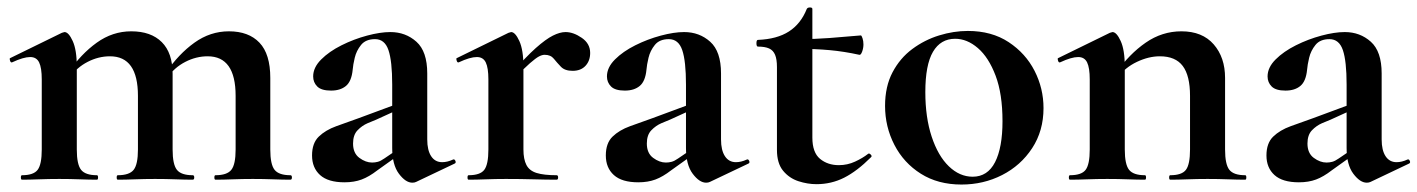

<svg xmlns="http://www.w3.org/2000/svg" viewBox="-20 -482 3802 515"><path d="M558 0Q555 0 555 -6Q555 -12 558 -12Q589 -12 600.5 -26.5Q612 -41 612 -81V-225Q612 -331 537 -331Q506 -331 477 -316Q448 -301 430 -275L425 -287Q459 -337 501.5 -367.5Q544 -398 594 -398Q647 -398 676 -367.5Q705 -337 705 -273V-81Q705 -41 716.5 -26.5Q728 -12 759 -12Q763 -12 763 -6Q763 0 759 0Q739 0 713 -1Q687 -2 658 -2Q630 -2 604 -1Q578 0 558 0ZM296 0Q293 0 293 -6Q293 -12 296 -12Q327 -12 338.5 -26.5Q350 -41 350 -81V-225Q350 -331 275 -331Q244 -331 215 -316Q186 -301 168 -275L163 -287Q197 -337 239.5 -367.5Q282 -398 332 -398Q385 -398 414 -369Q443 -340 443 -284V-81Q443 -41 454.5 -26.5Q466 -12 497 -12Q501 -12 501 -6Q501 0 497 0Q477 0 451 -1Q425 -2 396 -2Q368 -2 342 -1Q316 0 296 0ZM39 0Q36 0 36 -6Q36 -12 39 -12Q70 -12 81 -26.5Q92 -41 92 -81V-269Q92 -300 85 -314.5Q78 -329 61 -329Q52 -329 40 -325.5Q28 -322 13 -315Q9 -313 7 -319Q5 -325 7 -326L146 -394Q152 -396 153 -396Q164 -396 175 -372Q186 -348 186 -303V-81Q186 -41 197.5 -26.5Q209 -12 240 -12Q243 -12 243 -6Q243 0 240 0Q220 0 194 -1Q168 -2 139 -2Q111 -2 85 -1Q59 0 39 0Z M1096 6Q1092 8 1086 8Q1068 8 1050 -16Q1032 -40 1032 -85V-255Q1032 -318 1022 -347.5Q1012 -377 986 -377Q961 -377 948.5 -361.5Q936 -346 931.5 -327Q927 -308 926 -295Q923 -264 908 -251.5Q893 -239 868 -239Q842 -239 831 -250Q820 -261 820 -277Q820 -301 841.5 -322.5Q863 -344 896 -360.5Q929 -377 964.5 -386.5Q1000 -396 1027 -396Q1068 -396 1097 -370Q1126 -344 1126 -285V-108Q1126 -79 1136.5 -63Q1147 -47 1166 -47Q1180 -47 1195 -54Q1199 -56 1201.5 -50.5Q1204 -45 1199 -43ZM904 7Q860 7 838.5 -12.5Q817 -32 817 -65Q817 -98 835 -115.5Q853 -133 882 -143.5Q911 -154 942 -165L1042 -202L1046 -187L989 -161Q981 -158 966 -151.5Q951 -145 939 -132.5Q927 -120 927 -97Q927 -71 944 -58.5Q961 -46 978 -46Q986 -46 993.5 -48Q1001 -50 1011 -57L1061 -91L1062 -75L992 -25Q970 -8 950 -0.5Q930 7 904 7Z M1359 -271 1351 -284Q1390 -329 1417 -353Q1444 -377 1463 -386.5Q1482 -396 1497 -396Q1518 -396 1540.5 -380.5Q1563 -365 1563 -340Q1563 -319 1550.5 -305.5Q1538 -292 1516 -292Q1495 -292 1484.5 -303Q1474 -314 1465.5 -324.5Q1457 -335 1441 -335Q1434 -335 1425.5 -330.5Q1417 -326 1401.5 -312.5Q1386 -299 1359 -271ZM1237 0Q1234 0 1234 -6Q1234 -12 1237 -12Q1268 -12 1279 -26.5Q1290 -41 1290 -81V-269Q1290 -300 1283 -314.5Q1276 -329 1259 -329Q1250 -329 1238 -325.5Q1226 -322 1211 -315Q1207 -313 1205 -319Q1203 -325 1205 -326L1344 -394Q1350 -396 1351 -396Q1362 -396 1373 -372Q1384 -348 1384 -303V-81Q1384 -55 1392 -39.5Q1400 -24 1419.5 -18Q1439 -12 1473 -12Q1477 -12 1477 -6Q1477 0 1473 0Q1446 0 1411.5 -1Q1377 -2 1337 -2Q1309 -2 1283 -1Q1257 0 1237 0Z M1884 6Q1880 8 1874 8Q1856 8 1838 -16Q1820 -40 1820 -85V-255Q1820 -318 1810 -347.5Q1800 -377 1774 -377Q1749 -377 1736.5 -361.5Q1724 -346 1719.5 -327Q1715 -308 1714 -295Q1711 -264 1696 -251.5Q1681 -239 1656 -239Q1630 -239 1619 -250Q1608 -261 1608 -277Q1608 -301 1629.5 -322.5Q1651 -344 1684 -360.5Q1717 -377 1752.5 -386.5Q1788 -396 1815 -396Q1856 -396 1885 -370Q1914 -344 1914 -285V-108Q1914 -79 1924.5 -63Q1935 -47 1954 -47Q1968 -47 1983 -54Q1987 -56 1989.5 -50.5Q1992 -45 1987 -43ZM1692 7Q1648 7 1626.5 -12.5Q1605 -32 1605 -65Q1605 -98 1623 -115.5Q1641 -133 1670 -143.5Q1699 -154 1730 -165L1830 -202L1834 -187L1777 -161Q1769 -158 1754 -151.5Q1739 -145 1727 -132.5Q1715 -120 1715 -97Q1715 -71 1732 -58.5Q1749 -46 1766 -46Q1774 -46 1781.5 -48Q1789 -50 1799 -57L1849 -91L1850 -75L1780 -25Q1758 -8 1738 -0.5Q1718 7 1692 7Z M2170 12Q2146 12 2121.5 4Q2097 -4 2080.5 -24Q2064 -44 2064 -80V-302Q2064 -323 2059 -335Q2054 -347 2043 -352Q2032 -357 2013 -357Q2009 -357 2009 -366Q2009 -375 2013 -375Q2064 -377 2096 -397.5Q2128 -418 2144 -458Q2146 -462 2152.5 -462Q2159 -462 2159 -458V-113Q2159 -73 2179.5 -56Q2200 -39 2230 -39Q2253 -39 2273.5 -48.5Q2294 -58 2308 -69Q2311 -72 2315.5 -67.5Q2320 -63 2316 -60Q2279 -23 2244.5 -5.5Q2210 12 2170 12ZM2285 -335Q2244 -344 2205.5 -347.5Q2167 -351 2124 -351V-377Q2165 -377 2204.5 -380Q2244 -383 2289 -387Q2291 -387 2293.5 -379.5Q2296 -372 2296 -363Q2296 -353 2292.5 -343.5Q2289 -334 2285 -335Z M2559 13Q2496 13 2450 -16Q2404 -45 2379 -93.5Q2354 -142 2354 -198Q2354 -250 2374 -288Q2394 -326 2427 -350.5Q2460 -375 2499 -387Q2538 -399 2576 -399Q2640 -399 2685.5 -369Q2731 -339 2755 -292Q2779 -245 2779 -192Q2779 -131 2748.5 -84.5Q2718 -38 2668 -12.5Q2618 13 2559 13ZM2589 -8Q2629 -8 2649 -47Q2669 -86 2669 -157Q2669 -230 2650.5 -279Q2632 -328 2603 -353Q2574 -378 2542 -378Q2503 -378 2482.5 -343Q2462 -308 2462 -235Q2462 -167 2479 -115.5Q2496 -64 2525 -36Q2554 -8 2589 -8Z M3119 0Q3116 0 3116 -6Q3116 -12 3119 -12Q3150 -12 3161 -26.5Q3172 -41 3172 -81V-225Q3172 -279 3152.5 -305Q3133 -331 3091 -331Q3061 -331 3029.5 -316Q2998 -301 2979 -275L2974 -287Q3009 -337 3053 -367.5Q3097 -398 3149 -398Q3205 -398 3235.5 -363Q3266 -328 3266 -273V-81Q3266 -41 3277.5 -26.5Q3289 -12 3320 -12Q3323 -12 3323 -6Q3323 0 3320 0Q3300 0 3274 -1Q3248 -2 3219 -2Q3191 -2 3165 -1Q3139 0 3119 0ZM2850 0Q2847 0 2847 -6Q2847 -12 2850 -12Q2881 -12 2892 -26.5Q2903 -41 2903 -81V-269Q2903 -300 2896 -314.5Q2889 -329 2872 -329Q2863 -329 2851 -325.5Q2839 -322 2824 -315Q2820 -313 2818 -319Q2816 -325 2818 -326L2957 -394Q2963 -396 2964 -396Q2975 -396 2986 -372Q2997 -348 2997 -303V-81Q2997 -41 3008.5 -26.5Q3020 -12 3051 -12Q3054 -12 3054 -6Q3054 0 3051 0Q3031 0 3005 -1Q2979 -2 2950 -2Q2922 -2 2896 -1Q2870 0 2850 0Z M3656 6Q3652 8 3646 8Q3628 8 3610 -16Q3592 -40 3592 -85V-255Q3592 -318 3582 -347.5Q3572 -377 3546 -377Q3521 -377 3508.5 -361.5Q3496 -346 3491.5 -327Q3487 -308 3486 -295Q3483 -264 3468 -251.5Q3453 -239 3428 -239Q3402 -239 3391 -250Q3380 -261 3380 -277Q3380 -301 3401.5 -322.5Q3423 -344 3456 -360.5Q3489 -377 3524.5 -386.5Q3560 -396 3587 -396Q3628 -396 3657 -370Q3686 -344 3686 -285V-108Q3686 -79 3696.5 -63Q3707 -47 3726 -47Q3740 -47 3755 -54Q3759 -56 3761.5 -50.5Q3764 -45 3759 -43ZM3464 7Q3420 7 3398.5 -12.5Q3377 -32 3377 -65Q3377 -98 3395 -115.5Q3413 -133 3442 -143.5Q3471 -154 3502 -165L3602 -202L3606 -187L3549 -161Q3541 -158 3526 -151.5Q3511 -145 3499 -132.5Q3487 -120 3487 -97Q3487 -71 3504 -58.5Q3521 -46 3538 -46Q3546 -46 3553.5 -48Q3561 -50 3571 -57L3621 -91L3622 -75L3552 -25Q3530 -8 3510 -0.5Q3490 7 3464 7Z"/></svg>

Font: Cormorant Garamond Light
Style: Bold
Weight: 700
Version: Version 4.001